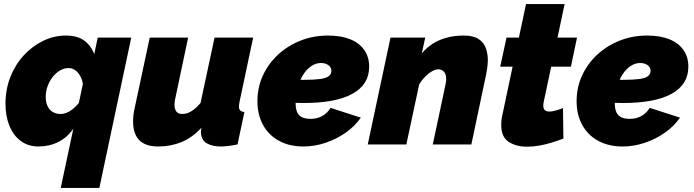

<svg xmlns="http://www.w3.org/2000/svg" viewBox="-20 -711 3417 945"><path d="M341 -78Q312 -35 267.5 -12.5Q223 10 169 10Q119 10 82.5 -17Q46 -44 26.5 -91.5Q7 -139 7 -200Q7 -271 31 -332Q55 -393 97 -438.5Q139 -484 192.5 -510Q246 -536 304 -536Q360 -536 393.5 -512Q427 -488 444 -445L461 -526H626L469 214H279ZM278 -150Q293 -150 308 -156Q323 -162 338 -174Q353 -186 368 -204L388 -298Q384 -321 374 -338.5Q364 -356 349.5 -366Q335 -376 317 -376Q296 -376 276 -364.5Q256 -353 240 -333Q224 -313 214.5 -287.5Q205 -262 205 -234Q205 -209 213.5 -190Q222 -171 238.5 -160.5Q255 -150 278 -150Z M758 10Q635 10 635 -114Q635 -129 637 -145.5Q639 -162 643 -180L717 -526H906L842 -223Q839 -208 839 -196Q839 -150 877 -150Q889 -150 902 -154Q915 -158 931.5 -170Q948 -182 967 -204L1036 -526H1226L1159 -210Q1158 -203 1157 -197Q1156 -191 1156 -186Q1156 -161 1183 -160L1149 0Q1123 5 1102.5 7.5Q1082 10 1067 10Q1024 10 996.5 -6.5Q969 -23 969 -63Q969 -66 969.5 -69Q970 -72 970.5 -75.5Q971 -79 971 -82Q926 -33 873 -11.5Q820 10 758 10Z M1473 10Q1405 10 1354 -17.5Q1303 -45 1275 -95.5Q1247 -146 1247 -213Q1247 -281 1274 -339.5Q1301 -398 1348.5 -442Q1396 -486 1459 -511Q1522 -536 1594 -536Q1658 -536 1703 -518Q1748 -500 1772.5 -465.5Q1797 -431 1797 -383Q1797 -295 1715 -249.5Q1633 -204 1474 -204Q1442 -204 1406.5 -205.5Q1371 -207 1336 -211L1360 -324Q1386 -321 1414 -319.5Q1442 -318 1473 -318Q1524 -318 1554.5 -322Q1585 -326 1598 -336Q1611 -346 1611 -362Q1611 -374 1604.5 -382.5Q1598 -391 1586.5 -396Q1575 -401 1560 -401Q1535 -401 1512 -385.5Q1489 -370 1472 -343Q1455 -316 1445 -280Q1435 -244 1435 -203Q1435 -176 1442.5 -159Q1450 -142 1466.5 -134Q1483 -126 1509 -126Q1541 -126 1566 -140Q1591 -154 1607 -180L1756 -132Q1727 -90 1681.5 -58Q1636 -26 1582 -8Q1528 10 1473 10Z M1902 -526H2073L2056 -448Q2080 -477 2111 -496.5Q2142 -516 2180 -526Q2218 -536 2261 -536Q2310 -536 2335.5 -519Q2361 -502 2371 -474.5Q2381 -447 2381 -417Q2381 -398 2378.5 -380Q2376 -362 2373 -346L2300 0H2110L2173 -296Q2175 -304 2175.5 -310Q2176 -316 2176 -322Q2176 -347 2164.5 -358.5Q2153 -370 2137 -370Q2124 -370 2107 -360.5Q2090 -351 2073 -334Q2056 -317 2043 -295L1980 0H1790Z M2447 -96Q2447 -107 2448 -118Q2449 -129 2452 -142L2503 -383H2442L2473 -526H2534L2569 -691H2759L2724 -526H2820L2790 -383H2693L2656 -209Q2655 -204 2654.5 -199.5Q2654 -195 2654 -191Q2654 -175 2662 -168.5Q2670 -162 2684 -162Q2692 -162 2702.5 -164Q2713 -166 2725.5 -170Q2738 -174 2751 -179L2753 -29Q2724 -18 2693 -8.5Q2662 1 2632 6Q2602 11 2574 11Q2520 11 2483.5 -13Q2447 -37 2447 -96Z M3044 10Q2976 10 2925 -17.5Q2874 -45 2846 -95.5Q2818 -146 2818 -213Q2818 -281 2845 -339.5Q2872 -398 2919.5 -442Q2967 -486 3030 -511Q3093 -536 3165 -536Q3229 -536 3274 -518Q3319 -500 3343.5 -465.5Q3368 -431 3368 -383Q3368 -295 3286 -249.5Q3204 -204 3045 -204Q3013 -204 2977.5 -205.5Q2942 -207 2907 -211L2931 -324Q2957 -321 2985 -319.5Q3013 -318 3044 -318Q3095 -318 3125.5 -322Q3156 -326 3169 -336Q3182 -346 3182 -362Q3182 -374 3175.5 -382.5Q3169 -391 3157.5 -396Q3146 -401 3131 -401Q3106 -401 3083 -385.5Q3060 -370 3043 -343Q3026 -316 3016 -280Q3006 -244 3006 -203Q3006 -176 3013.5 -159Q3021 -142 3037.5 -134Q3054 -126 3080 -126Q3112 -126 3137 -140Q3162 -154 3178 -180L3327 -132Q3298 -90 3252.5 -58Q3207 -26 3153 -8Q3099 10 3044 10Z"/></svg>

Font: Raleway Thin Black
Style: Italic
Weight: 900
Italic angle: -12°
Version: Version 4.026